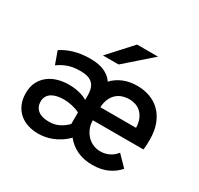

<svg xmlns="http://www.w3.org/2000/svg" viewBox="-156 -924 1170 1128"><g transform="rotate(30 429.0 -360.0)"><path d="M592.8 12.2Q535.2 12.2 490 -8.8Q444.8 -29.8 414.1 -68.8Q390.6 -44.9 365.7 -29.3Q340.8 -13.7 316.4 -4.4Q292 4.9 269 8.5Q246.1 12.2 227.1 12.2Q188 12.2 154.8 1.5Q121.6 -9.3 97.2 -31Q72.8 -52.7 58.8 -84.7Q44.9 -116.7 44.9 -159.2Q44.9 -203.1 61.5 -235.1Q78.1 -267.1 105.5 -287.8Q132.8 -308.6 168.2 -318.4Q203.6 -328.1 241.2 -328.1Q276.4 -328.1 308.8 -320.6Q341.3 -313 367.2 -297.9V-326.2Q367.2 -355 360.6 -375Q354 -395 340.6 -407.5Q327.1 -419.9 306.6 -425.5Q286.1 -431.2 257.8 -431.2Q210 -431.2 175 -418.5Q140.1 -405.8 111.8 -384.8L81.1 -470.2Q96.7 -481 116.7 -490.5Q136.7 -500 160.6 -507.3Q184.6 -514.6 212.4 -518.8Q240.2 -522.9 272 -522.9Q292 -522.9 313.7 -520.5Q335.4 -518.1 356.2 -511Q377 -503.9 395.5 -491Q414.1 -478 428.2 -457Q459 -489.3 500.2 -506.1Q541.5 -522.9 592.8 -522.9Q638.2 -522.9 678.2 -508.5Q718.3 -494.1 748.3 -464.6Q778.3 -435.1 795.7 -390.1Q813 -345.2 813 -284.2Q813 -267.6 812.3 -249Q811.5 -230.5 809.1 -216.8H465.8Q466.3 -185.1 477.3 -159.9Q488.3 -134.8 505.9 -116.9Q523.4 -99.1 546.4 -89.6Q569.3 -80.1 594.2 -80.1Q626 -80.1 653.1 -93.3Q680.2 -106.4 700.2 -131.8L768.1 -62Q740.2 -28.8 696.5 -8.3Q652.8 12.2 592.8 12.2ZM246.1 -80.1Q285.2 -80.1 315.9 -96.2Q346.7 -112.3 367.2 -134.8V-212.9Q345.7 -224.1 316.4 -231Q287.1 -237.8 257.8 -237.8Q234.4 -237.8 213.9 -233.4Q193.4 -229 178 -219.5Q162.6 -210 153.8 -195.1Q145 -180.2 145 -159.2Q145 -122.6 170.7 -101.3Q196.3 -80.1 246.1 -80.1ZM592.8 -431.2Q568.4 -431.2 546.1 -424.3Q523.9 -417.5 506.8 -402.3Q489.7 -387.2 478.8 -363.3Q467.8 -339.4 465.8 -305.2H708Q707 -339.4 696.8 -363.3Q686.5 -387.2 670.4 -402.3Q654.3 -417.5 633.8 -424.3Q613.3 -431.2 592.8 -431.2ZM433.1 -576.2H327.1L468.8 -731.9H610.8Z"/></g></svg>

Font: Overpass
Style: Regular
Weight: 400
Designer: Delve Withrington
Foundry: Delve Fonts
Version: Version 1.001